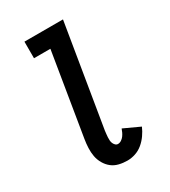

<svg xmlns="http://www.w3.org/2000/svg" viewBox="-183 -825 816 923"><g transform="rotate(-30 225.0 -363.5)"><path d="M248 8Q224 8 201.5 2.5Q179 -3 162 -16.5Q145 -30 133.5 -50Q122 -70 118 -92Q114 -114 115 -138Q116 -162 120 -186L195 -643H104V-735H318L225 -171Q224 -162 223 -153.5Q222 -145 221.5 -136.5Q221 -128 221.5 -119.5Q222 -111 225 -103.5Q228 -96 234 -90Q240 -84 248 -84Q258 -84 267 -90Q276 -96 282 -104Q288 -112 292.5 -121.5Q297 -131 300 -140L389 -99Q380 -78 366 -58Q352 -38 333.5 -22.5Q315 -7 292.5 0.5Q270 8 248 8Z"/></g></svg>

Font: Iosevka Etoile Semibold
Style: Italic
Weight: 600
Italic angle: -9°
Designer: Belleve Invis
Foundry: Belleve Invis
Version: Version 22.1.2; ttfautohint (v1.8.4)